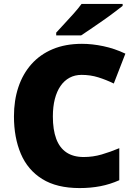

<svg xmlns="http://www.w3.org/2000/svg" viewBox="-20 -947 689 977"><path d="M395 -566Q361 -566 334 -551.5Q307 -537 288 -509.5Q269 -482 259 -443Q249 -404 249 -354Q249 -287 266 -241Q283 -195 318 -171.5Q353 -148 406 -148Q453 -148 497.5 -161Q542 -174 587 -193V-30Q540 -9 490.5 0.5Q441 10 385 10Q269 10 195 -36Q121 -82 86 -164.5Q51 -247 51 -355Q51 -436 73.5 -503.5Q96 -571 140 -620.5Q184 -670 248.5 -697Q313 -724 397 -724Q449 -724 506 -712Q563 -700 618 -674L559 -522Q520 -541 480 -553.5Q440 -566 395 -566ZM604 -917Q586 -903 559 -882.5Q532 -862 501 -840.5Q470 -819 441.5 -799.5Q413 -780 393 -767H266V-781Q283 -800 307 -825.5Q331 -851 355 -878Q379 -905 395 -927H604Z"/></svg>

Font: Noto Sans Thai Black
Style: Regular
Weight: 900
Version: Version 2.001